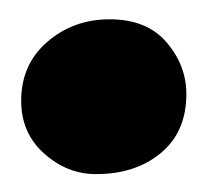

<svg xmlns="http://www.w3.org/2000/svg" viewBox="-20 -482 220 204"><path d="M82 -297Q51.5 -297 27 -318.8Q2.5 -340.5 2.5 -375Q2.5 -413.5 30.2 -437.5Q58 -461.5 96.5 -461.5Q136 -461.5 157 -437Q178 -412.5 178 -382Q178 -342 151 -319.5Q124 -297 82 -297Z"/></svg>

Font: Merriweather 48pt ExtraBold
Style: Regular
Weight: 800
Version: Version 2.100